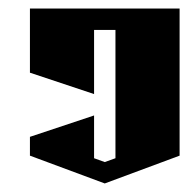

<svg xmlns="http://www.w3.org/2000/svg" viewBox="-20 -520 440 449"><path d="M50 -500H400V-156L225 -91L50 -156V-200L200 -250V-150L225 -141L250 -150V-450H200V-300L50 -350Z"/></svg>

Font: SOV_Meka
Style: Book
Weight: 400
Version: Version 1.00